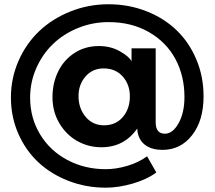

<svg xmlns="http://www.w3.org/2000/svg" viewBox="-20 -721 998 893"><path d="M704.1 -151.9Q704.1 -99.1 747.1 -99.1Q783.2 -99.1 810.5 -147.7Q837.9 -196.3 837.9 -270Q837.9 -368.2 795.7 -446.8Q753.4 -525.4 672.4 -571.8Q591.3 -618.2 484.9 -618.2Q410.2 -618.2 342.5 -590.6Q274.9 -563 226.1 -515.9Q177.2 -468.8 148.7 -403.8Q120.1 -338.9 120.1 -267.1Q120.1 -172.9 166.3 -96.4Q212.4 -20 293 22.9Q373.5 65.9 472.2 65.9Q519.5 65.9 571.8 50.5Q624 35.2 664.1 5.9L707 81.1Q664.1 113.3 597.9 132.6Q531.7 151.9 472.2 151.9Q379.4 151.9 297.6 119.9Q215.8 87.9 157.2 32.7Q98.6 -22.5 64.7 -100.3Q30.8 -178.2 30.8 -267.1Q30.8 -357.4 66.2 -438Q101.6 -518.6 162.4 -576.2Q223.1 -633.8 307.1 -667.5Q391.1 -701.2 484.9 -701.2Q578.6 -701.2 660.6 -668.9Q742.7 -636.7 801.3 -580.3Q859.9 -523.9 893.3 -444.3Q926.8 -364.7 926.8 -272.9Q926.8 -160.6 873.5 -92.3Q820.3 -23.9 735.8 -23.9Q689 -23.9 658.7 -44.2Q628.4 -64.5 620.1 -105L618.2 -123Q557.6 -36.1 451.2 -36.1Q391.6 -36.1 339.8 -64.9Q288.1 -93.8 256.1 -147.7Q224.1 -201.7 224.1 -269Q224.1 -334.5 250.5 -388.4Q276.9 -442.4 326.4 -474.6Q376 -506.8 439.9 -506.8Q495.1 -506.8 537.8 -482.4Q580.6 -458 591.8 -436V-496.1H704.1ZM461.9 -402.8Q410.6 -402.8 377.9 -365.5Q345.2 -328.1 345.2 -273.9Q345.2 -217.3 378.2 -177.7Q411.1 -138.2 463.9 -138.2Q518.6 -138.2 551.3 -176.8Q584 -215.3 584 -272.9Q584 -328.1 550.5 -365.5Q517.1 -402.8 461.9 -402.8Z"/></svg>

Font: Montserrat-Arabic Medium
Style: Regular
Weight: 500
Designer: Mohamed Gaber
Foundry: Kief Type Foundry
Version: Version 5.008;PS 005.008;hotconv 1.0.88;makeotf.lib2.5.64775